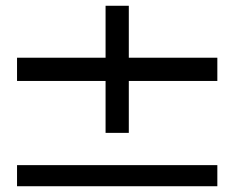

<svg xmlns="http://www.w3.org/2000/svg" viewBox="-20 -646 812 666"><path d="M733.9 -445.8V-365.2H426.8V-185.1H346.2V-365.2H39.1V-445.8H346.2V-626H426.8V-445.8ZM39.1 -73.2H733.9V0H39.1Z"/></svg>

Font: Oakes Grotesk
Style: SemiBold Italic
Weight: 600
Designer: Samuel Oakes
Foundry: Samuel Oakes
Version: Version 1.0 | wf-rip DC20170320